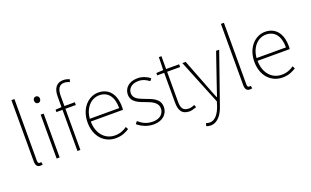

<svg xmlns="http://www.w3.org/2000/svg" viewBox="-106 -1365 3508 2166"><g transform="rotate(-20 1648.0 -281.5)"><path d="M159 13C174 13 180 11 189 9L182 -22C171 -20 167 -20 163 -20C149 -20 141 -31 141 -53V-794H105V-59C105 -8 125 13 159 13Z M359 0H395V-527H359ZM378 -660C398 -660 414 -675 414 -701C414 -723 398 -739 378 -739C357 -739 342 -723 342 -701C342 -675 357 -660 378 -660Z M536 -494H609V0H644V-494H769V-527H644V-650C644 -729 670 -775 730 -775C750 -775 772 -770 794 -759L805 -790C780 -801 754 -807 731 -807C655 -807 609 -758 609 -655V-527L536 -522Z M1067 13C1145 13 1190 -13 1230 -37L1214 -68C1174 -39 1129 -20 1069 -20C945 -20 864 -122 864 -261H1250C1252 -275 1252 -286 1252 -297C1252 -453 1175 -540 1053 -540C936 -540 826 -434 826 -262C826 -90 934 13 1067 13ZM864 -294C875 -427 959 -507 1053 -507C1152 -507 1217 -437 1217 -294Z M1523 13C1634 13 1695 -55 1695 -133C1695 -236 1604 -262 1520 -294C1457 -318 1397 -342 1397 -405C1397 -457 1437 -507 1524 -507C1579 -507 1616 -485 1651 -459L1672 -486C1635 -518 1579 -540 1526 -540C1417 -540 1360 -476 1360 -403C1360 -312 1446 -282 1526 -253C1588 -231 1658 -200 1658 -131C1658 -71 1613 -20 1525 -20C1447 -20 1398 -50 1354 -88L1331 -59C1378 -20 1444 13 1523 13Z M1954 13C1972 13 2005 4 2036 -7L2024 -37C2005 -28 1977 -20 1957 -20C1880 -20 1865 -67 1865 -135V-494H2021V-527H1865V-681H1834L1830 -527L1746 -522V-494H1830V-140C1830 -48 1856 13 1954 13Z M2121 244C2212 244 2265 156 2292 74L2502 -527H2465L2347 -183C2332 -138 2314 -82 2297 -35H2292C2272 -82 2250 -138 2233 -183L2100 -527H2060L2278 12L2263 61C2234 145 2189 209 2123 209C2107 209 2090 205 2079 200L2070 233C2083 240 2103 244 2121 244Z M2674 13C2689 13 2695 11 2704 9L2697 -22C2686 -20 2682 -20 2678 -20C2664 -20 2656 -31 2656 -53V-794H2620V-59C2620 -8 2640 13 2674 13Z M3069 13C3147 13 3192 -13 3232 -37L3216 -68C3176 -39 3131 -20 3071 -20C2947 -20 2866 -122 2866 -261H3252C3254 -275 3254 -286 3254 -297C3254 -453 3177 -540 3055 -540C2938 -540 2828 -434 2828 -262C2828 -90 2936 13 3069 13ZM2866 -294C2877 -427 2961 -507 3055 -507C3154 -507 3219 -437 3219 -294Z"/></g></svg>

Font: Noto Sans JP Thin
Style: Regular
Weight: 100
Designer: Ryoko NISHIZUKA 西塚涼子 (kana, bopomofo & ideographs); Paul D. Hunt (Latin, Greek & Cyrillic); Sandoll Communications 산돌커뮤니
Foundry: Adobe
Version: Version 2.004;hotconv 1.0.118;makeotfexe 2.5.65603